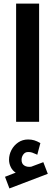

<svg xmlns="http://www.w3.org/2000/svg" viewBox="-20 -671 305 1058"><path d="M68.8 0H195.5V-651.1H68.8ZM31.9 367.4 243.4 286.8 218.7 222.6 151.7 247.7Q128.7 250.8 113.6 240.9Q98.4 231.1 98.9 209Q98.9 193.3 108.6 180Q118.3 166.7 134.8 166.7Q146.4 166.3 156.7 169.6Q167.1 173 180.9 179.5Q182.2 180.3 183.1 180.8Q184.5 181.3 185.4 181.8L202.5 117.4Q183.6 106.6 168.4 102.1Q153.3 97.6 134.8 97.6Q104.1 97.6 80.3 113.9Q56.5 130.1 43.1 155.7Q29.8 181.4 29.8 209Q29.8 230.2 39.3 249.7Q48.8 269.3 66.5 280.3L7.6 303.2Z"/></svg>

Font: Arad-VF Thin Dots1
Style: Regular
Weight: 100
Designer: Mohammad Darvishi
Version: Version 1.000;August 30, 2024;FontCreator 15.0.0.2992 64-bit